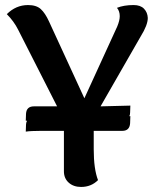

<svg xmlns="http://www.w3.org/2000/svg" viewBox="-20 -726 622 760"><path d="M565 -655Q565 -627 537 -582L378 -305Q495 -308 496 -308L495 -280Q495 -272 492 -266H496L495 -238Q493 -208 464 -208H351V-135Q351 -57 368 -13Q341 14 301 14Q271 14 252 -3Q233 -20 233 -48V-208H142Q102 -208 82 -205L83 -233Q83 -240 87 -248H82L83 -276Q85 -305 114 -305H206L52 -608Q35 -642 7 -670Q43 -706 91 -706Q124 -706 141.5 -690Q159 -674 174 -641L314 -337L444 -621Q454 -645 454 -662Q454 -682 443 -695Q470 -706 509 -706Q536 -706 550 -691.5Q564 -677 565 -655Z"/></svg>

Font: Arima Koshi Semi Bold
Style: Regular
Weight: 600
Designer: Joana Correia and Natanael Gama
Foundry: NDISCOVER
Version: Version 1.019;PS 001.019;hotconv 1.0.88;makeotf.lib2.5.64775